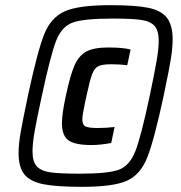

<svg xmlns="http://www.w3.org/2000/svg" viewBox="-20 -716 703 744"><path d="M52 -123Q52 -157 60 -203Q68 -249 88 -344Q125 -517 151 -582.5Q177 -648 230.5 -672Q284 -696 408 -696Q503 -696 553.5 -686Q604 -676 626.5 -647.5Q649 -619 649 -563Q649 -531 642 -487.5Q635 -444 619 -369L614 -344Q577 -172 550.5 -105.5Q524 -39 471.5 -15.5Q419 8 298 8Q200 8 149 -2Q98 -12 75 -39.5Q52 -67 52 -123ZM560 -344Q578 -429 586.5 -478Q595 -527 595 -558Q595 -598 578.5 -616Q562 -634 526.5 -639Q491 -644 416 -644Q304 -644 261.5 -628.5Q219 -613 197.5 -558Q176 -503 142 -344Q122 -252 114 -206Q106 -160 106 -129Q106 -89 123 -71Q140 -53 176.5 -48Q213 -43 290 -43Q400 -43 441 -58.5Q482 -74 504 -129Q526 -184 560 -344ZM220 -238Q220 -275 235 -344Q252 -424 268.5 -462Q285 -500 314 -516Q343 -532 398 -532Q459 -532 486 -524L473 -463Q446 -467 412 -467Q376 -467 361 -459.5Q346 -452 337 -428.5Q328 -405 315 -344L309 -316Q299 -269 299 -254Q299 -232 311.5 -226Q324 -220 359 -220Q394 -220 424 -224L411 -162Q369 -154 335 -154Q270 -154 245 -172.5Q220 -191 220 -238Z"/></svg>

Font: Saira Semi Condensed SemiBold
Style: Italic
Weight: 600
Width: 4
Italic angle: -12°
Designer: Hector Gatti with collaboration of the Omnibus-Type team
Foundry: Omnibus-Type
Version: Version 1.001; ttfautohint (v1.8)